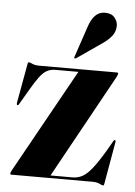

<svg xmlns="http://www.w3.org/2000/svg" viewBox="-51 -717 539 768"><g transform="rotate(5 218.5 -333.5)"><path d="M408 -426 176.5 -6 150.5 -10.5H267.5Q288.5 -10.5 306.8 -20.2Q325 -30 345.5 -55.8Q366 -81.5 394 -128.5L417.5 -169.5Q419 -172 420.5 -173.2Q422 -174.5 424 -173.5Q425.5 -173 426.2 -171.2Q427 -169.5 426 -165L397 0.5Q396 7 394.8 9Q393.5 11 392 11Q387.5 11 377.2 5.5Q367 0 349 0H23Q20.5 0 19.2 -1Q18 -2 18 -4Q18 -6 19 -9Q20 -12 23 -17.5L256.5 -437.5L284.5 -433H161.5Q143 -433 128.2 -425.2Q113.5 -417.5 97.8 -396.5Q82 -375.5 60 -337L29 -284Q27.5 -281 25.8 -280Q24 -279 22 -279.5Q20.5 -280.5 20 -282.2Q19.5 -284 20 -288.5L48 -443Q49 -449.5 50.2 -451.8Q51.5 -454 53 -454Q57.5 -454 68 -449Q78.5 -444 96 -444H408Q410.5 -444 411.8 -443.2Q413 -442.5 413 -440Q413 -438 412 -435Q411 -432 408 -426ZM274.5 -614Q284.5 -645.5 300.5 -661.8Q316.5 -678 339.5 -678Q366 -678 378.5 -662.5Q391 -647 391 -631Q391 -606 376.5 -588.2Q362 -570.5 342 -557L239.5 -486Q238 -485.5 236.2 -485.2Q234.5 -485 233.5 -486Q232 -487.5 232.5 -489Q233 -490.5 233.5 -492.5Z"/></g></svg>

Font: Fraunces 120pt
Style: Bold
Weight: 700
Version: Version 1.000;[b76b70a41]